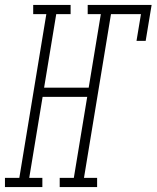

<svg xmlns="http://www.w3.org/2000/svg" viewBox="-63 -755 632 775"><path d="M-43 0V-37H15L124 -698H71V-735H222V-698H164L115 -401H295L344 -698H291V-735H549L525 -590H488L506 -698H385L276 -37H329V0H178V-37H235L289 -364H109L55 -37H108V0Z"/></svg>

Font: Iosevka Curly Slab Extralight
Style: Italic
Weight: 200
Italic angle: -9°
Monospace: yes
Designer: Belleve Invis
Foundry: Belleve Invis
Version: Version 22.1.2; ttfautohint (v1.8.4)